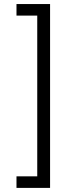

<svg xmlns="http://www.w3.org/2000/svg" viewBox="-20 -791 377 949"><path d="M61.5 137.7V80.6H164.1V-713.9H61.5V-771H227.5V137.7Z"/></svg>

Font: Inter 17pt Light
Style: Regular
Weight: 300
Version: Version 4.001;git-66647c0bb